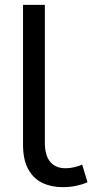

<svg xmlns="http://www.w3.org/2000/svg" viewBox="-20 -760 386 792"><path d="M238 12Q192 12 155 -5.5Q118 -23 96.5 -62Q75 -101 75 -163V-740H165V-172Q165 -118 187.5 -92Q210 -66 250 -66Q269 -66 287.5 -70.5Q306 -75 319 -81L341 -8Q323 0 296.5 6Q270 12 238 12Z"/></svg>

Font: ABeeZee
Style: Regular
Weight: 400
Designer: Anja Meiners
Foundry: Anja Meiners
Version: Version 1.003; ttfautohint (v1.8.3)